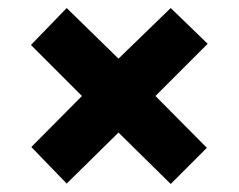

<svg xmlns="http://www.w3.org/2000/svg" viewBox="-20 -592 594 478"><path d="M405 -572 275 -446 146 -572 57 -480 184 -353 58 -226 146 -135 275 -262 405 -134 495 -224 367 -353 497 -483Z"/></svg>

Font: Noto Sans Arabic SemCond Blk
Style: Regular
Weight: 900
Width: 4
Designer: Monotype Design Team, Nadine Chahine, Nizar Qandah and Khaled Hosny
Foundry: Monotype Imaging Inc.
Version: Version 2.012